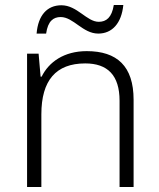

<svg xmlns="http://www.w3.org/2000/svg" viewBox="-20 -746 636 766"><path d="M126 -612H164C171 -662 193 -678 222 -678C273 -678 310 -612 372 -612C428 -612 465 -654 472 -726H434C426 -676 404 -659 374 -659C326 -659 288 -725 225 -725C168 -725 132 -685 126 -612ZM326 -542C236 -542 175 -499 146 -440H142L134 -532H88V0H145V-290C145 -425 203 -493 320 -493C409 -493 457 -446 457 -344V0H513V-348C513 -482 447 -542 326 -542Z"/></svg>

Font: Noto Sans Devanagari UI Light
Style: Regular
Weight: 300
Designer: Jelle Bosma - Monotype Design Team
Foundry: Monotype Imaging Inc.
Version: Version 2.004